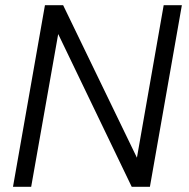

<svg xmlns="http://www.w3.org/2000/svg" viewBox="-20 -719 726 739"><path d="M610 -699H680L557 0H487L204 -588L100 0H30L153 -699H223L507 -112Z"/></svg>

Font: Poppins Light
Style: Italic
Weight: 300
Italic angle: -10°
Designer: Ninad Kale (Devanagari), Jonny Pinhorn (Latin)
Foundry: Indian Type Foundry
Version: Version 3.200;PS 1.000;hotconv 16.6.54;makeotf.lib2.5.65590